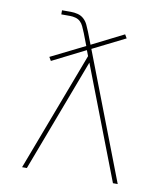

<svg xmlns="http://www.w3.org/2000/svg" viewBox="-82 -805 765 874"><g transform="rotate(10 300.0 -367.5)"><path d="M79 0 287 -550 277 -576 124 -499 114 -516 271 -594 248 -654H247V-656Q242 -668 236.5 -680Q231 -692 222 -700.5Q213 -709 200 -712.5Q187 -716 175 -716H134V-735H175Q191 -735 207 -731Q223 -727 235 -716Q247 -705 254 -690Q261 -675 267 -660L289 -603L436 -677L446 -660L296 -585L521 0H499L298 -522L101 0Z"/></g></svg>

Font: Iosevka Aile Thin
Style: Regular
Weight: 100
Designer: Belleve Invis
Foundry: Belleve Invis
Version: Version 31.1.0; ttfautohint (v1.8.4)